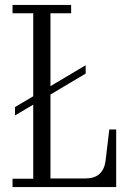

<svg xmlns="http://www.w3.org/2000/svg" viewBox="-20 -760 540 780"><path d="M31 0V-34H115V-335L41 -291V-325L115 -369V-706H31V-740H269V-706H185V-410L328 -495V-461L185 -376V-35H327Q400 -35 409 -108L424 -234H452V0Z"/></svg>

Font: Xanh Mono
Style: Regular
Weight: 400
Monospace: yes
Designer: Lam Bao, Duy Dao
Foundry: Yellow Type Foundry
Version: Version 3.101; ttfautohint (v1.8.3)